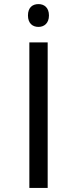

<svg xmlns="http://www.w3.org/2000/svg" viewBox="-20 -922 379 942"><path d="M117.2 -846.2C117.2 -807.6 139.6 -790 168.9 -790C196.3 -790 220.2 -807.6 220.2 -846.2C220.2 -885.3 196.3 -901.9 168.9 -901.9C139.6 -901.9 117.2 -885.3 117.2 -846.2ZM213.9 -713.9H124V0H213.9Z"/></svg>

Font: Noto Reveo Sans
Style: Regular
Weight: 400
Designer: Monotype Design team
Foundry: Monotype Imaging Inc.
Version: Version 1.04